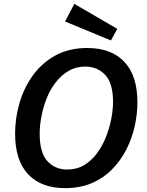

<svg xmlns="http://www.w3.org/2000/svg" viewBox="-20 -961 760 992"><path d="M316 11Q193 11 125.5 -60.5Q58 -132 58 -271Q58 -348 80 -426Q102 -504 148 -569Q194 -634 264.5 -673.5Q335 -713 431 -713Q555 -713 622.5 -641.5Q690 -570 690 -432Q690 -372 676 -309Q662 -246 633 -189Q604 -132 559.5 -86.5Q515 -41 454.5 -15Q394 11 316 11ZM327 -85Q376 -85 414 -107.5Q452 -130 480 -167.5Q508 -205 526.5 -251Q545 -297 554.5 -345Q564 -393 564 -435Q564 -531 523.5 -574Q483 -617 420 -617Q372 -617 334 -594.5Q296 -572 267.5 -535Q239 -498 221 -452.5Q203 -407 194 -359.5Q185 -312 185 -269Q185 -172 225 -128.5Q265 -85 327 -85ZM553 -752 316 -850 364 -941 586 -812Z"/></svg>

Font: Bitter SemiBold
Style: Italic
Weight: 600
Italic angle: -9°
Designer: Sol Matas, and Bitter project Authors
Foundry: Sol Matas
Version: Version 2.001